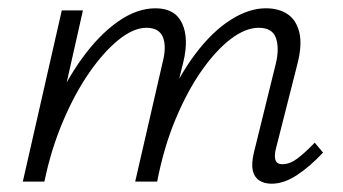

<svg xmlns="http://www.w3.org/2000/svg" viewBox="-20 -438 826 463"><path d="M635 5Q617 5 605 -3Q593 -11 589.5 -27Q586 -43 592 -69L645 -284Q654 -321 645.5 -346Q637 -371 604 -371Q572 -371 536.5 -344Q501 -317 466.5 -268Q432 -219 403.5 -151Q375 -83 359 0H321Q343 -99 377 -177Q411 -255 451.5 -308.5Q492 -362 536 -390Q580 -418 621 -418Q653 -418 674 -403.5Q695 -389 702 -359Q709 -329 697 -283L646 -82Q641 -64 644 -53Q647 -42 661 -42Q679 -42 697.5 -56Q716 -70 739 -94L759 -70Q726 -35 695 -15Q664 5 635 5ZM35 0 129 -413H180L87 0ZM52 0Q72 -89 104.5 -165Q137 -241 178 -297.5Q219 -354 264.5 -386Q310 -418 355 -418Q402 -418 419 -382Q436 -346 422 -288L351 0H306L372 -287Q382 -325 373 -348Q364 -371 333 -371Q302 -371 266 -342Q230 -313 195 -262.5Q160 -212 131.5 -144.5Q103 -77 87 0Z"/></svg>

Font: Ysabeau Infant Light
Style: Italic
Weight: 300
Italic angle: -12°
Designer: Christian Thalmann (Catharsis Fonts)
Version: Version 2.001;gftools[0.9.30]; featfreeze: ss01,ss02,lnum